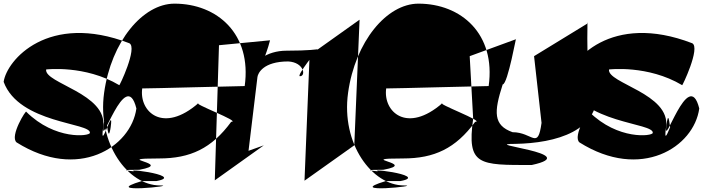

<svg xmlns="http://www.w3.org/2000/svg" viewBox="-98 -797 3855 1053"><path d="M-78 -348C7 -118 403 -125 395 -68C393 -50 204 -27 46 -184C48 -200 -47 -50 -7 -16C330 196 621 10 650 -202C591 -440 448 46 470 -112C489 -250 489 46 511 -112L509 -100C528 -238 446 58 468 -100C494 -284 144 -340 155 -416C155 -416 368 -442 556 -330C554 -318 659 -537 611 -560C167 -731 -61 -468 -78 -348Z M473 -288C512 -569 685 -777 859 -777C1093 -777 1284 -611 1244 -325C1201 -325 740 -312 682 -312C664 -183 797 -62 991 -232C948 -232 1228 -129 1170 -129C1063 17 946 72 775 72C499 72 865 98 667 134C435 134 849 154 678 154C494 112 935 164 760 196H680C438 268 891 220 779 220C605 220 434 -8 473 -288Z M1103 -549 1080 192 1349 0 1265 30 1314 -375C1317 -395 1345 -460 1483 -460C1570 -455 1581 -379 1547 -379C1525 -379 1644 -527 1644 -527C1644 -527 1599 -519 1473 -519C1365 -519 1280 -456 1305 -402C1332 -402 1381 -562 1383 -576Z M1600 -494 1572 194 1845 0 1874 -689Z M1811 -288C1850 -569 2023 -777 2197 -777C2431 -777 2622 -611 2582 -325C2539 -325 2078 -312 2020 -312C2002 -183 2135 -62 2329 -232C2286 -232 2566 -129 2508 -129C2401 17 2284 72 2113 72C1837 72 2203 98 2005 134C1773 134 2187 154 2016 154C1832 112 2273 164 2098 196H2018C1776 268 2229 220 2117 220C1943 220 1772 -8 1811 -288Z M2478 -489 2497 -146C2461 112 2530 108 2818 108C3115 44 2514 -8 2730 -8C2943 -12 3208 -75 3173 -325C3101 -325 3131 -731 3122 -667L2831 -489L2872 -123C2851 29 2824 -72 2713 -72C2607 -110 2610 -182 2659 -334C2687 -334 2737 -620 2732 -582Z M3009 -348C3094 -118 3490 -125 3482 -68C3480 -50 3291 -27 3133 -184C3135 -200 3040 -50 3080 -16C3417 196 3708 10 3737 -202C3678 -440 3535 46 3557 -112C3576 -250 3576 46 3598 -112L3596 -100C3615 -238 3533 58 3555 -100C3581 -284 3231 -340 3242 -416C3242 -416 3455 -442 3643 -330C3641 -318 3746 -537 3698 -560C3254 -731 3026 -468 3009 -348Z"/></svg>

Font: Chaingun
Style: Ita
Weight: 400
Version: Version 0.91